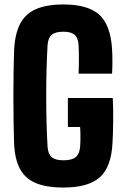

<svg xmlns="http://www.w3.org/2000/svg" viewBox="-20 -830 562 860"><path d="M264 10Q187.5 10 139.8 -10.2Q92 -30.5 68.8 -74.8Q45.5 -119 43 -191Q41.5 -233 40.8 -286.8Q40 -340.5 40 -397.5Q40 -454.5 40.8 -507.5Q41.5 -560.5 43 -601Q46 -675.5 69.2 -721.5Q92.5 -767.5 140.2 -788.8Q188 -810 264 -810Q374.5 -810 425 -763.8Q475.5 -717.5 482 -610Q483.5 -587 483.5 -555.2Q483.5 -523.5 482 -500H332Q333.5 -533 333.5 -564Q333.5 -595 332 -628Q330 -660.5 314.2 -674.2Q298.5 -688 264 -688Q228 -688 211.8 -674.2Q195.5 -660.5 193 -628Q190 -575.5 188.5 -517.8Q187 -460 187 -400.5Q187 -341 188.5 -283.2Q190 -225.5 193 -173Q195.5 -140 211.8 -126Q228 -112 264 -112Q301.5 -112 318.8 -126Q336 -140 339 -173Q340 -184.5 340.2 -200.8Q340.5 -217 340.2 -233.2Q340 -249.5 339 -261H284V-391H485Q487.5 -345.5 487 -291.2Q486.5 -237 484 -191Q479 -83 427.8 -36.5Q376.5 10 264 10Z"/></svg>

Font: Big Shoulders Text Thin Black
Style: Regular
Weight: 900
Version: Version 2.002